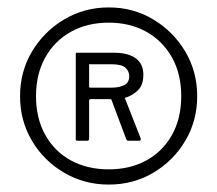

<svg xmlns="http://www.w3.org/2000/svg" viewBox="-20 -772 585 517"><path d="M273 -275Q207 -275 152.5 -307Q98 -339 66 -393Q34 -447 34 -513Q34 -579 66 -633Q98 -687 152.5 -719.5Q207 -752 273 -752Q339 -752 393 -719.5Q447 -687 479 -633Q511 -579 511 -513Q511 -447 479 -393Q447 -339 393 -307Q339 -275 273 -275ZM273 -316Q330 -316 374 -340Q418 -364 443 -408.5Q468 -453 468 -513Q468 -573 443 -617.5Q418 -662 374 -686.5Q330 -711 273 -711Q215 -711 171 -686.5Q127 -662 102 -617.5Q77 -573 77 -513Q77 -453 102 -408.5Q127 -364 171 -340Q215 -316 273 -316ZM359 -399Q360 -397 358.5 -395Q357 -393 355 -393H325Q322 -393 320 -397L281 -501Q280 -503 280 -504Q280 -505 274 -505H224Q220 -505 220 -501V-398Q220 -393 215 -393H188Q184 -393 184 -397V-626Q184 -630 186 -630H288Q325 -630 345.5 -615Q366 -600 366 -571Q366 -542 350.5 -528Q335 -514 318 -509Q315 -509 317 -506L359 -399ZM281 -536Q300 -536 314 -542.5Q328 -549 328 -567Q328 -580 318 -589.5Q308 -599 279 -599H224Q222 -599 221 -599.5Q220 -600 220 -595V-539Q220 -536 223 -536H281Z"/></svg>

Font: Libre Franklin Thin Light
Style: Regular
Weight: 300
Version: Version 3.000